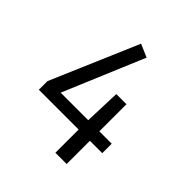

<svg xmlns="http://www.w3.org/2000/svg" viewBox="-188 -838 976 976"><g transform="rotate(45 300.0 -350.0)"><path d="M528 -235V-167H439V0H358V-167H72V-229L274 -700L344 -670L161 -235H359L366 -430H439V-235Z"/></g></svg>

Font: Fira Mono
Style: Regular
Weight: 400
Designer: Carrois Corporate & Edenspiekermann AG
Foundry: Carrois Corporate GbR & Edenspiekermann AG
Version: Version 3.206;PS 003.206;hotconv 1.0.70;makeotf.lib2.5.58329